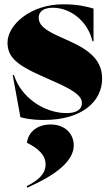

<svg xmlns="http://www.w3.org/2000/svg" viewBox="-20 -543 510 893"><path d="M184 15C365 15 455 -74 455 -177C455 -256 406 -305 307 -350L254 -374C180 -407 160 -431 160 -461C160 -488 181 -507 226 -507C309 -507 389 -443 410 -351H415V-503C388 -511 346 -523 274 -523C120 -523 15 -426 15 -345C15 -283 50 -245 164 -194L240 -160C339 -116 361 -91 361 -63C361 -38 341 -17 290 -17C184 -17 77 -91 45 -194H39L75 2C93 7 125 15 184 15ZM104 323 107 330C157 306 323 236 323 133C323 80 283 36 216 36C151 36 112 72 105 121C156 146 192 177 192 222C192 269 153 298 104 323Z"/></svg>

Font: Nyght Serif Dark
Style: Regular
Weight: 800
Designer: Maksym Kobuzan
Version: Version 0.410;Glyphs 3.1.2 (3151)